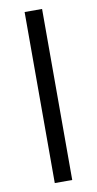

<svg xmlns="http://www.w3.org/2000/svg" viewBox="-84 -758 402 796"><g transform="rotate(-10 117.0 -360.0)"><path d="M153.5 0V-720H80V0Z"/></g></svg>

Font: Manrope
Style: Regular
Weight: 400
Designer: Mikhail Sharanda
Foundry: Mikhail Sharanda
Version: Version 4.505